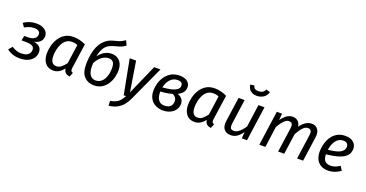

<svg xmlns="http://www.w3.org/2000/svg" viewBox="-43 -1652 5229 2742"><g transform="rotate(20 2571.0 -280.5)"><path d="M257.1 -539.1Q303.2 -539.1 342.3 -523.6Q381.3 -508.1 405.3 -478.6Q429.3 -449.1 429.3 -406.1Q429.3 -376.1 415.8 -351.1Q402.3 -326 375.3 -308Q348.2 -290 307.2 -281Q362.3 -272 393.3 -243Q424.3 -214 424.3 -163Q424.3 -119.9 399.8 -79.9Q375.3 -39.9 323.7 -13.9Q272.1 12.1 191 12.1Q148 12.1 112.9 4.1Q77.9 -3.9 48.8 -18.4Q19.8 -32.9 -4.2 -52.9L45.2 -109.4Q67.2 -94.4 90.2 -84Q113.1 -73.5 138.6 -68Q164 -62.5 190.9 -62.5Q240.7 -62.5 270 -76.9Q299.4 -91.4 312.9 -114.8Q326.3 -138.1 326.3 -164Q326.3 -207.8 290.6 -223.3Q254.8 -238.7 202 -238.7H130.8L146.9 -311.2H198Q246.8 -311.2 276.6 -323.6Q306.5 -336.1 320.4 -357Q334.4 -377.9 334.4 -400.8Q334.4 -435.7 310 -451.1Q285.6 -466.6 247.7 -466.6Q200.9 -466.6 167 -453.6Q133.1 -440.6 101.1 -423.6L61.8 -480.1Q104.9 -509.1 151.9 -524.1Q199 -539.1 257.1 -539.1Z M816 -539.1Q867 -539.1 911.7 -527.6Q956.4 -516.1 1001.5 -494L947.6 -120.5Q943.6 -92.5 949 -77Q954.5 -61.6 979.5 -51.6L953.2 12Q927.1 8.1 907 -1.4Q887 -11 875.4 -29.5Q863.8 -48 859.7 -76Q828.8 -36 789.3 -11.9Q749.8 12.1 702.7 12.1Q621.7 12.1 578.1 -43.5Q534.6 -99 534.6 -190.1Q534.6 -244.1 549.6 -304.6Q564.7 -365.2 598.2 -418.7Q631.7 -472.2 685.3 -505.7Q738.9 -539.1 816 -539.1ZM817.9 -465.5Q768.1 -465.5 732.7 -439.6Q697.3 -413.6 675.4 -371.7Q653.5 -329.8 643.6 -281.4Q633.6 -233 633.6 -189.1Q633.6 -123.3 657 -92.4Q680.4 -61.6 722.2 -61.6Q765.9 -61.6 798.8 -89.5Q831.7 -117.3 862.5 -158.2L903.5 -448.6Q882.6 -457.6 863.2 -461.6Q843.8 -465.5 817.9 -465.5Z M1407.3 -500Q1459.3 -500 1498.3 -477.5Q1537.2 -455 1558.7 -411.4Q1580.3 -367.9 1580.3 -304.9Q1580.3 -256.8 1566.2 -202.3Q1552.2 -147.8 1521.2 -98.9Q1490.1 -49.9 1440.1 -18.9Q1390 12.1 1317 12.1Q1228.8 12.1 1171.7 -47.5Q1114.6 -107.2 1114.6 -231.2Q1114.6 -282.2 1120.6 -337.6Q1126.6 -393.1 1142.1 -448.1Q1157.6 -503.1 1186.6 -550.6Q1215.7 -598.1 1261.2 -633.6Q1306.7 -669 1373.8 -685Q1412.9 -695.1 1438.5 -702.6Q1464 -710.1 1485.6 -721.6Q1507.1 -733.1 1534.1 -752.1L1567.4 -680.7Q1546.3 -666.6 1525.2 -655.1Q1504.1 -643.6 1475.6 -634.1Q1447.1 -624.5 1403.1 -613.6Q1358.1 -602.6 1320.7 -580.7Q1283.3 -558.7 1256.4 -513.4Q1229.5 -468 1213.6 -388.3Q1235.6 -420.2 1265.5 -445.7Q1295.5 -471.1 1331.9 -485.5Q1368.3 -500 1407.3 -500ZM1316.1 -62.6Q1363.9 -62.6 1396.2 -86Q1428.5 -109.5 1447.4 -146.4Q1466.4 -183.3 1474.3 -225.2Q1482.3 -267.1 1482.3 -305Q1482.3 -372.6 1458.4 -399Q1434.5 -425.4 1391.7 -425.4Q1357.9 -425.4 1323.5 -409.5Q1289.2 -393.6 1258.9 -362.7Q1228.5 -331.9 1204.6 -286.2Q1203.6 -270.1 1203.1 -257Q1202.6 -243.9 1202.6 -232.7Q1202.6 -151.1 1233.4 -106.9Q1264.3 -62.6 1316.1 -62.6Z M2042.5 -527.1H2138.6L1894.7 5Q1869.6 61.1 1833 105.2Q1796.4 149.2 1744.2 177.2Q1692 205.2 1618.9 213.1L1614.9 140.5Q1668.8 131.6 1703.3 114.1Q1737.8 96.7 1761.3 67.8Q1784.9 38.9 1806.8 -2L1771.5 0L1670.7 -527.1H1767.8L1841.2 -70.5Z M2433 -539.1Q2478.1 -539.1 2513.2 -524.6Q2548.3 -510.1 2568.4 -483.1Q2588.5 -456.1 2588.5 -416Q2588.5 -373 2563.5 -340.5Q2538.4 -308 2489.3 -284Q2517.4 -274 2538.4 -257.5Q2559.4 -241.1 2571 -218.1Q2582.5 -195.1 2582.5 -168Q2582.5 -122.9 2564.5 -89.4Q2546.4 -55.9 2516.4 -33.4Q2486.3 -10.9 2448.7 0.6Q2411.1 12.1 2371 12.1Q2306.9 12.1 2255.8 -13.4Q2204.7 -39 2175.7 -88.5Q2146.6 -138 2146.6 -211.1Q2146.6 -266.2 2163.2 -323.7Q2179.7 -381.2 2214.8 -430.2Q2249.9 -479.2 2303.9 -509.2Q2358 -539.1 2433 -539.1ZM2422.8 -257.9Q2385.9 -248 2341.1 -240.5Q2296.3 -233 2243.6 -230Q2243.6 -225 2243.6 -221.5Q2243.6 -218 2243.6 -213Q2243.6 -177 2254.5 -142.1Q2265.5 -107.2 2292.4 -83.9Q2319.3 -60.5 2367.1 -60.5Q2405.9 -60.5 2432.3 -73.4Q2458.7 -86.4 2472.1 -110.8Q2485.6 -135.2 2485.6 -169.1Q2485.6 -193 2476.6 -209.9Q2467.7 -226.9 2453.7 -238.9Q2439.7 -250.9 2422.8 -257.9ZM2424 -469.6Q2388.1 -469.6 2359.7 -456.2Q2331.3 -442.7 2309.4 -418.3Q2287.5 -393.9 2273 -362.5Q2258.6 -331.1 2250.6 -295.2Q2323.4 -300.3 2379.1 -313.2Q2434.9 -326.2 2466.7 -349.6Q2498.6 -373 2498.6 -409.9Q2498.6 -440.7 2478.7 -455.2Q2458.8 -469.6 2424 -469.6Z M2962 -539.1Q3013 -539.1 3057.7 -527.6Q3102.4 -516.1 3147.5 -494L3093.6 -120.5Q3089.6 -92.5 3095 -77Q3100.5 -61.6 3125.5 -51.6L3099.2 12Q3073.1 8.1 3053 -1.4Q3033 -11 3021.4 -29.5Q3009.8 -48 3005.7 -76Q2974.8 -36 2935.3 -11.9Q2895.8 12.1 2848.7 12.1Q2767.7 12.1 2724.1 -43.5Q2680.6 -99 2680.6 -190.1Q2680.6 -244.1 2695.6 -304.6Q2710.7 -365.2 2744.2 -418.7Q2777.7 -472.2 2831.3 -505.7Q2884.9 -539.1 2962 -539.1ZM2963.9 -465.5Q2914.1 -465.5 2878.7 -439.6Q2843.3 -413.6 2821.4 -371.7Q2799.5 -329.8 2789.6 -281.4Q2779.6 -233 2779.6 -189.1Q2779.6 -123.3 2803 -92.4Q2826.4 -61.6 2868.2 -61.6Q2911.9 -61.6 2944.8 -89.5Q2977.7 -117.3 3008.5 -158.2L3049.5 -448.6Q3028.6 -457.6 3009.2 -461.6Q2989.8 -465.5 2963.9 -465.5Z M3399.5 12.1Q3329.4 12.1 3295.9 -31.5Q3262.5 -75 3272.5 -152L3325.5 -527.1H3417.5L3365.5 -156.3Q3358.6 -102.5 3372 -81.6Q3385.4 -60.8 3420.2 -60.8Q3453 -60.8 3481.3 -79.2Q3509.7 -97.6 3534.5 -125.9Q3559.4 -154.3 3579.3 -184.2L3627.3 -527.1H3719.3L3645.3 0H3566.4L3573.4 -96.7Q3536.4 -46.8 3495.4 -17.4Q3454.4 12.1 3399.5 12.1ZM3555.8 -642.8Q3515.6 -642.8 3485.6 -657.9Q3455.5 -673 3438 -700.1Q3420.5 -727.3 3417.6 -763.4L3478 -771.5Q3484 -739.5 3503.9 -726.5Q3523.9 -713.5 3557.9 -713.5Q3593.9 -713.5 3618.9 -728.5Q3643.8 -743.4 3657.8 -775.4L3717.2 -757.4Q3704.2 -702.2 3659.6 -672.5Q3615.1 -642.8 3555.8 -642.8Z M4149.4 -539.1Q4185.4 -539.1 4213.9 -520.1Q4242.4 -501.1 4256.9 -464.2Q4271.4 -427.2 4263.4 -372.2L4210.4 0H4118.4L4170.3 -367.7Q4176.3 -407.6 4169.9 -427.5Q4163.4 -447.4 4149 -454.4Q4134.6 -461.3 4115.7 -461.3Q4087.9 -461.3 4062 -440.4Q4036.1 -419.5 4012.3 -386.6Q3988.4 -353.7 3967.5 -315.7L3924.5 0H3832.5L3906.5 -527.1H3985.4L3977.5 -426.3Q4013.4 -477.3 4055.4 -508.2Q4097.4 -539.1 4149.4 -539.1ZM4437.2 -539.1Q4496.3 -539.1 4529.3 -494.7Q4562.3 -450.2 4551.3 -375.2L4498.3 0H4406.3L4458.2 -367.7Q4464.2 -407.6 4457.7 -427.5Q4451.3 -447.4 4436.9 -454.4Q4422.5 -461.3 4403.6 -461.3Q4373.8 -461.3 4345.9 -437.9Q4318.1 -414.5 4293.2 -377.6Q4268.3 -340.7 4246.4 -300.7L4252.2 -414.8Q4280 -454.9 4309.1 -482.5Q4338.1 -510 4370.1 -524.6Q4402.2 -539.1 4437.2 -539.1Z M4947.1 -539.1Q5003.2 -539.1 5040.3 -520.1Q5077.4 -501.1 5096 -470.6Q5114.5 -440 5114.5 -405Q5114.5 -348 5086 -310.4Q5057.5 -272.9 5007.9 -249.9Q4958.4 -226.9 4893.9 -214.4Q4829.4 -201.9 4758.5 -195L4767.6 -265.4Q4826.5 -271.3 4872.8 -280.8Q4919.2 -290.3 4951.5 -305.8Q4983.8 -321.3 5000.7 -344.7Q5017.6 -368.1 5017.6 -401.9Q5017.6 -414.9 5011.6 -429.3Q5005.6 -443.8 4990.2 -454.7Q4974.8 -465.6 4945.9 -465.6Q4905 -465.6 4875.7 -448.7Q4846.3 -431.7 4826.3 -403.2Q4806.4 -374.7 4794.5 -339.8Q4782.5 -304.9 4777.5 -269.4Q4772.6 -234 4772.6 -202.1Q4772.6 -126.3 4804 -95.9Q4835.4 -65.5 4886.2 -65.5Q4923.2 -65.5 4957.2 -77.5Q4991.1 -89.5 5027.2 -114.5L5066.4 -52Q5023.4 -21 4976.8 -4.5Q4930.2 12.1 4877.1 12.1Q4812.9 12.1 4767.8 -14Q4722.7 -40 4699.1 -88Q4675.6 -136.1 4675.6 -202.1Q4675.6 -245.1 4684.6 -292.1Q4693.6 -339.1 4713.2 -383.1Q4732.7 -427.1 4764.8 -462.1Q4796.8 -497.1 4841.9 -518.1Q4887 -539.1 4947.1 -539.1Z"/></g></svg>

Font: Fira Sans Variable
Style: Italic
Weight: 397
Italic angle: -8°
Designer: Carrois Corporate & Edenspiekermann AG
Foundry: Carrois Corporate GbR & Edenspiekermann AG
Version: Version 4.202